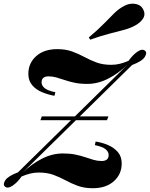

<svg xmlns="http://www.w3.org/2000/svg" viewBox="-51 -982 793 1016"><path d="M163 -346 170 -366H523L515 -346ZM451 -214Q451 -214 453 -223.5Q455 -233 455 -233Q489 -228 520.5 -214.5Q552 -201 572.5 -177.5Q593 -154 593 -117Q593 -60 551.5 -23Q510 14 440 14Q395 14 361 1.5Q327 -11 296.5 -27.5Q266 -44 232.5 -56.5Q199 -69 155 -69Q130 -69 108.5 -63.5Q87 -58 63 -48Q41 -16 15 1Q-11 18 -25 5Q-37 -6 -23 -28Q-9 -50 44 -70L624 -640Q575 -593 521 -565.5Q467 -538 411 -538Q373 -538 344.5 -544Q316 -550 292.5 -558Q269 -566 248 -572Q227 -578 206 -578Q189 -578 179 -570.5Q169 -563 169 -546Q169 -529 185.5 -515.5Q202 -502 242 -494Q242 -494 239.5 -484.5Q237 -475 237 -475Q204 -481 172 -494Q140 -507 119.5 -531Q99 -555 99 -591Q99 -648 140.5 -685Q182 -722 252 -722Q297 -722 331 -709.5Q365 -697 395.5 -680.5Q426 -664 459.5 -651.5Q493 -639 537 -639Q562 -639 583.5 -644.5Q605 -650 629 -660Q652 -692 677 -709Q702 -726 717 -713Q729 -703 715 -680.5Q701 -658 648 -638L68 -68Q117 -115 171.5 -142.5Q226 -170 282 -170Q319 -170 348 -164Q377 -158 400.5 -150Q424 -142 444.5 -136Q465 -130 487 -130Q504 -130 514 -137.5Q524 -145 524 -162Q524 -179 507.5 -192.5Q491 -206 451 -214ZM419 -784Q468 -825 499 -857Q530 -889 554.5 -913Q579 -937 607 -951Q623 -960 642 -962Q661 -964 679 -957.5Q697 -951 707 -932Q720 -906 706 -884Q692 -862 664 -847Q639 -833 605.5 -824Q572 -815 528.5 -804Q485 -793 426 -772Z"/></svg>

Font: Playfair Display ExtraBold
Style: Italic
Weight: 800
Italic angle: -14°
Designer: Claus Eggers Sørensen
Foundry: Claus Eggers Sørensen
Version: Version 1.203